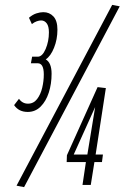

<svg xmlns="http://www.w3.org/2000/svg" viewBox="-20 -760 512 789"><path d="M38 -328 58 -354Q72 -334 95 -334Q118 -334 132.5 -353Q147 -372 153.5 -399.5Q160 -427 160 -454Q160 -500 135 -500H107L112 -527H135Q154 -527 167.5 -558.5Q181 -590 181 -627Q181 -652 172 -664Q163 -676 149 -676Q141 -676 131 -672.5Q121 -669 111 -661L99 -687Q114 -700 129.5 -705Q145 -710 158 -710Q183 -710 199.5 -692.5Q216 -675 216 -638Q216 -598 202 -563.5Q188 -529 168 -516Q192 -502 192 -457Q192 -415 180.5 -379.5Q169 -344 147 -322Q125 -300 94 -300Q57 -300 38 -328ZM79 9 48 3 441 -740 472 -734ZM254 -94 255 -122 381 -402 415 -398 373 -125H403L399 -94H368L353 0H319L333 -94ZM283 -125H339L371 -320Z"/></svg>

Font: Georama ExtraCondensed Light
Style: Italic
Weight: 300
Width: 2
Italic angle: -9°
Designer: Jean-Baptiste Levee
Foundry: Production Type
Version: Version 1.000